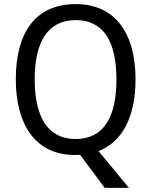

<svg xmlns="http://www.w3.org/2000/svg" viewBox="-20 -745 736 935"><path d="M640 -358C640 -587 538 -725 349 -725C153 -725 57 -587 57 -359C57 -146 146 10 347 10C354 10 363 9 370 9L490 170H608L460 -9C578 -55 640 -180 640 -358ZM149 -358C149 -542 213 -647 349 -647C484 -647 547 -543 547 -358C547 -173 484 -68 348 -68C214 -68 149 -174 149 -358Z"/></svg>

Font: Noto Sans Ethiopic SemiCondensed
Style: Regular
Weight: 400
Width: 4
Designer: Monotype Design Team
Foundry: Monotype Imaging Inc.
Version: Version 2.102